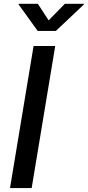

<svg xmlns="http://www.w3.org/2000/svg" viewBox="-20 -963 451 983"><path d="M262.7 -727.5 142.1 0H31.2L151.9 -727.5ZM173.8 -943.4 229 -858.9 312 -943.4H410.6L409.7 -940.4L266.1 -804.7H172.9L75.2 -940.4L76.2 -943.4Z"/></svg>

Font: Inter 20pt Medium
Style: Italic
Weight: 500
Italic angle: -9.3988°
Version: Version 4.001;git-66647c0bb